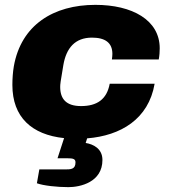

<svg xmlns="http://www.w3.org/2000/svg" viewBox="-20 -560 707 791"><path d="M262 211C310 211 402 191 402 99C402 52 364 34 333 29L339 10C477 -1 592 -69 617 -215H432C420 -150 379 -123 314 -123C253 -123 228 -152 228 -202C228 -212 229 -223 241 -292C253 -362 289 -405 359 -405C413 -405 443 -384 443 -338C443 -331 442 -323 441 -315H634C637 -331 638 -347 638 -361C638 -478 524 -540 373 -540C200 -540 67 -457 37 -287C33 -263 31 -237 31 -210C31 -77 111 -5 244 9L217 92H257C282 92 291 95 291 109C291 138 271 138 247 138H142L132 195C159 205 216 211 262 211Z"/></svg>

Font: Archivo Black
Style: Italic
Weight: 900
Italic angle: -10°
Designer: Hector Gatti
Foundry: Omnibus-Type
Version: Version 2.001